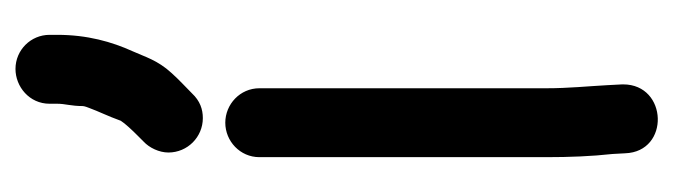

<svg xmlns="http://www.w3.org/2000/svg" viewBox="-331 -454 870 248"><g transform="rotate(-90 104.0 -330.0)"><path d="M25 -430V-59C25 -29.5 26.1 -0.9 29.1 26.1L30 42.5C32 100.6 119 97.6 119 40C119 39.7 119 39.1 119 38.7L118 19.7C116.7 -4.8 114 -30.7 114 -59V-430C114 -454.9 93.3 -474 69.5 -474C45.7 -474 25 -454.9 25 -430ZM91 -658C91 -657.8 90.9 -655.6 88.6 -649.9C84.2 -637.8 78.1 -625.9 72 -609C68.9 -603.9 60 -594.3 52.3 -586.7L45.1 -579.5C37.2 -572.2 31 -559.5 31 -547.5C31 -522.9 50.9 -503 75.5 -503C86.8 -503 97.7 -506.6 107.5 -517.1C115.9 -525.5 124.5 -533.2 133.5 -543.2C150.6 -561.8 154.7 -578.2 161.8 -593.7C174 -620.6 183 -652.2 183 -691V-701C183 -725.3 163.3 -745 139 -745C116 -745 94 -727 94 -701V-691C94 -680.7 91 -673.3 91 -658Z"/></g></svg>

Font: Just Breathe
Style: Bd
Weight: 400
Foundry: Cannot Into Space Fonts
Version: Version 0.72